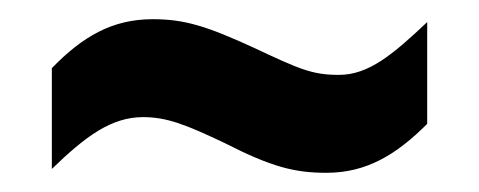

<svg xmlns="http://www.w3.org/2000/svg" viewBox="-20 -423 499 200"><path d="M34 -352V-247C69 -281 96 -301 129 -301C154 -301 174 -293 214 -274C263 -249 287 -243 320 -243C362 -243 393 -262 425 -294V-400C389 -366 364 -345 333 -345C305 -345 292 -351 245 -373C195 -396 172 -403 139 -403C97 -403 66 -385 34 -352Z"/></svg>

Font: Noto Sans Gurmukhi UI ExtraCondensed
Style: Bold
Weight: 700
Width: 2
Designer: Jelle Bosma - Monotype Design Team
Foundry: Monotype Imaging Inc.
Version: Version 2.004